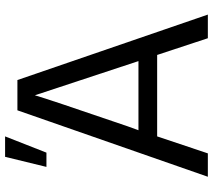

<svg xmlns="http://www.w3.org/2000/svg" viewBox="-62 -758 845 762"><g transform="rotate(-90 361.0 -377.5)"><path d="M40 24.4 303.7 -731.4H423.8L683.6 24.4H589.8L523.4 -176.8H200.2L132.8 24.4ZM79.1 -616.2 119.1 -780.3H200.2L135.7 -616.2ZM224.6 -251H499L363.3 -662.1Q349.6 -613.3 240.2 -293.9Z"/></g></svg>

Font: GenEi M Gothic v2 Regular
Style: Regular
Weight: 400
Version: Version 2.0